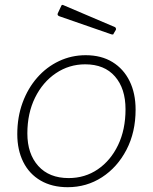

<svg xmlns="http://www.w3.org/2000/svg" viewBox="-20 -770 638 800"><path d="M262 10Q197 10 149.5 -17.5Q102 -45 77 -95Q52 -145 52 -211Q52 -282 74 -342Q96 -402 135 -446.5Q174 -491 226 -515.5Q278 -540 337 -540Q402 -540 448.5 -511.5Q495 -483 520 -432Q545 -381 545 -313Q545 -219 507 -146Q469 -73 405 -31.5Q341 10 262 10ZM266 -28Q334 -28 387.5 -64.5Q441 -101 472 -165.5Q503 -230 503 -315Q503 -401 459 -451.5Q415 -502 335 -502Q268 -502 213 -465Q158 -428 126 -363Q94 -298 94 -214Q94 -129 139.5 -78.5Q185 -28 266 -28ZM236 -747Q237 -749 239 -749.5Q241 -750 243 -749L459 -657Q461 -656 462.5 -653Q464 -650 463 -646L454 -631Q453 -627 451 -626.5Q449 -626 444 -627L228 -702Q222 -704 220.5 -707.5Q219 -711 221 -715Z"/></svg>

Font: Libre Franklin Thin
Style: Italic
Weight: 100
Italic angle: -8°
Designer: Pablo Impallari, Rodrigo Fuenzalida, Nhung Nguyen
Foundry: Impallari Type
Version: Version 3.000